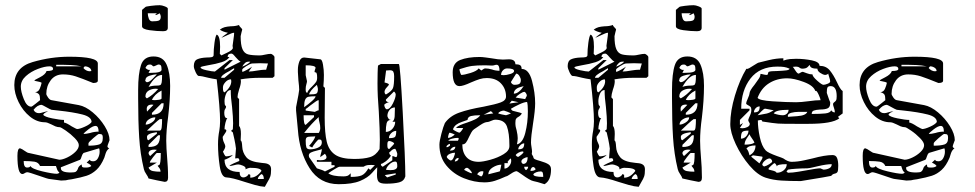

<svg xmlns="http://www.w3.org/2000/svg" viewBox="-20 -696 3747 738"><path d="M400 -126Q390 -119 386 -106Q382 -93 381 -90Q368 -59 350.5 -43Q333 -27 313 -20.5Q293 -14 256 -7Q240 -5 233 -3L215 -2L170 -8Q165 -8 131 -20Q91 -34 85 -34Q80 -34 75 -30.5Q70 -27 66 -27Q47 -27 47 -97Q47 -126 57 -126Q64 -124 75 -116Q86 -108 91 -108L208 -82Q220 -82 238 -90.5Q256 -99 269.5 -112Q283 -125 283 -138Q283 -149 267.5 -165Q252 -181 233 -194Q214 -207 210 -207Q201 -207 192.5 -210.5Q184 -214 177 -218Q161 -226 153 -226Q122 -226 95 -248Q68 -270 51.5 -303.5Q35 -337 35 -369Q35 -437 105.5 -457.5Q176 -478 246 -478Q356 -478 356 -452V-386Q356 -377 338 -377Q294 -395 271 -402.5Q248 -410 222 -410Q192 -410 175 -387.5Q158 -365 158 -335Q158 -331 164.5 -321.5Q171 -312 178 -311L283 -292Q309 -287 336.5 -264Q364 -241 382.5 -211Q401 -181 401 -157Q400 -153 396.5 -145Q393 -137 393 -132Q393 -131 395.5 -128.5Q398 -126 400 -126ZM196 -441H294Q273 -445 253.5 -446Q234 -447 219 -447Q204 -447 196 -447ZM100 -286Q103 -286 116.5 -297Q130 -308 134 -311Q134 -327 130.5 -332.5Q127 -338 115 -342Q127 -342 132.5 -354.5Q138 -367 140 -378Q136 -381 124 -383Q112 -385 112 -387Q112 -388 133.5 -399Q155 -410 159 -423Q184 -423 184 -431Q184 -441 170 -441Q152 -441 125.5 -431Q99 -421 79.5 -403.5Q60 -386 60 -363Q60 -344 71.5 -315Q83 -286 100 -286ZM301 -434Q305 -429 311.5 -425.5Q318 -422 325 -422L331 -423Q331 -431 323 -436Q315 -441 306 -441Q305 -440 303 -438Q301 -436 301 -434ZM332 -227Q332 -247 296.5 -256Q261 -265 205 -271Q182 -273 178 -274Q172 -276 157 -284.5Q142 -293 140 -293Q124 -293 109 -274Q115 -261 130 -261Q136 -261 146.5 -264.5Q157 -268 165 -268Q164 -267 157 -264.5Q150 -262 146 -255Q151 -247 181 -241Q211 -235 226 -235V-225Q235 -224 256 -210Q274 -200 276 -200Q286 -200 306 -209Q326 -218 332 -227ZM347 -212Q337 -212 320 -199Q303 -186 301 -181Q311 -181 327 -185Q342 -190 359 -190Q359 -212 347 -212ZM375 -169Q375 -175 372.5 -178Q370 -181 361 -181H360Q357 -181 338.5 -165Q320 -149 320 -145V-136Q346 -136 360.5 -140.5Q375 -145 375 -164ZM363 -113Q363 -122 361 -126L301 -108Q296 -103 293.5 -94Q291 -85 288 -82L214 -53V-49Q214 -33 252 -33Q267 -33 271.5 -36Q276 -39 279 -46Q281 -57 294 -64Q294 -56 296.5 -54Q299 -52 306 -52H312Q324 -52 331 -58Q328 -63 321.5 -66.5Q315 -70 313 -71L325 -82Q327 -78 330.5 -77Q334 -76 338 -76Q350 -76 356.5 -88Q363 -100 363 -113ZM208 -34Q203 -36 199.5 -45Q196 -54 195 -58H134Q128 -72 112.5 -74.5Q97 -77 71 -77Q71 -52 84 -52Q95 -52 97 -58Q102 -47 142 -37.5Q182 -28 199 -28Q201 -28 204.5 -29.5Q208 -31 208 -34Z M594 -676Q602 -676 613.5 -671.5Q625 -667 625 -663V-589Q625 -576 607 -576Q583 -576 554.5 -580Q526 -584 526 -595V-658L539 -669Q540 -671 560 -673.5Q580 -676 594 -676ZM565 -614Q583 -614 590.5 -617Q598 -620 598 -632Q598 -637 594 -645Q591 -644 586.5 -641Q582 -638 576 -638L583 -645H548Q548 -635 552 -624.5Q556 -614 565 -614ZM533 -46Q519 -104 515 -167.5Q511 -231 511 -318V-350Q511 -413 522 -446Q533 -479 570 -479Q607 -479 620.5 -447.5Q634 -416 634 -366Q634 -311 626 -245Q619 -194 619 -155Q619 -130 623 -82Q624 -70 625 -53Q626 -36 626 -13Q626 3 613 3Q601 1 582.5 -3Q564 -7 551 -10Q549 -17 542 -27Q535 -37 533 -46ZM561 -416Q601 -416 601 -428Q601 -440 598.5 -444Q596 -448 589 -448Q587 -448 580 -444.5Q573 -441 570 -441Q568 -441 565 -444.5Q562 -448 557 -448Q550 -448 546.5 -445.5Q543 -443 539 -435Q547 -427 554 -427L557 -428L551 -416ZM538 -387Q538 -385 540.5 -382.5Q543 -380 545 -380Q554 -380 567 -393.5Q580 -407 583 -410H579Q571 -410 555 -405Q539 -400 539 -388ZM551 -362Q565 -367 583 -367Q592 -367 596 -369Q600 -371 601.5 -379.5Q603 -388 603 -408Q577 -408 551 -362ZM545 -318Q567 -330 588 -354L579 -355Q563 -355 551 -347.5Q539 -340 539 -325Q539 -323 541.5 -320.5Q544 -318 545 -318ZM564 -312 573 -311Q580 -311 590.5 -312.5Q601 -314 601 -318V-348Q574 -334 564 -312ZM609 -299H601L564 -262V-255Q609 -255 609 -299ZM544 -277 545 -267 570 -293 564 -294Q544 -294 544 -277ZM540 -217Q551 -217 564 -225.5Q577 -234 577 -245Q564 -245 552 -237Q540 -229 540 -217ZM545 -194H594Q600 -194 601.5 -206.5Q603 -219 603 -238H594Q590 -236 572.5 -220Q555 -204 545 -194ZM551 -157 583 -182V-188Q545 -183 545 -170Q545 -157 551 -157ZM595 -176H588L551 -139V-131Q576 -131 585.5 -141Q595 -151 595 -176ZM557 -96 583 -120 573 -121Q554 -121 551 -108Q551 -105 553 -101.5Q555 -98 557 -96ZM597 -36Q597 -45 591.5 -51.5Q586 -58 586 -59Q586 -59 592 -62Q598 -65 598 -108H583Q581 -108 568.5 -92Q556 -76 556 -72V-71H583L551 -52Q555 -41 567.5 -38.5Q580 -36 597 -36Z M1035 -477V-403L1028 -397Q1021 -397 980.5 -397Q940 -397 905 -391L906 -384Q906 -371 899 -352Q893 -332 893 -323Q893 -321 895.5 -318.5Q898 -316 899 -316V-212Q906 -205 906 -181L905 -156Q910 -155 911 -132.5Q912 -110 926.5 -92Q941 -74 985 -70Q988 -70 999 -68.5Q1010 -67 1016 -61.5Q1022 -56 1022 -45Q1022 -27 1019 -18Q1016 -9 1008 4L998 22Q981 21 960 15Q939 9 920 3Q872 -13 851 -14Q831 -14 824.5 -57.5Q818 -101 818 -141Q818 -169 823 -194Q824 -201 825 -210Q826 -219 826 -230Q826 -278 813 -391Q804 -392 795.5 -394Q787 -396 781 -397Q755 -404 744 -404Q739 -404 732 -418.5Q725 -433 725 -442Q725 -462 738 -468Q751 -474 775 -475Q788 -475 794 -476.5Q800 -478 801 -483Q801 -506 804.5 -532Q808 -558 813 -563Q826 -558 826 -516L825 -489L831 -483Q833 -484 854 -494Q875 -504 875 -512L874 -520Q874 -523 877 -542Q880 -561 880 -570H878Q873 -570 853 -560.5Q833 -551 831 -551Q836 -556 856 -570Q836 -574 825 -582Q834 -589 843.5 -591.5Q853 -594 867 -595Q885 -595 899 -600Q899 -596 905 -590.5Q911 -585 911 -582Q910 -578 908 -570.5Q906 -563 905 -557Q905 -523 912 -507Q919 -491 933.5 -487Q948 -483 979 -483Q986 -483 999 -486Q1012 -489 1021 -489Q1024 -489 1029.5 -484.5Q1035 -480 1035 -477ZM874 -521V-520ZM905 -459Q898 -462 886 -476Q885 -477 879.5 -483.5Q874 -490 869 -490Q855 -490 855 -477H862Q854 -464 832 -457Q810 -450 779 -445Q768 -443 759.5 -441Q751 -439 751 -437Q751 -431 773.5 -426Q796 -421 806 -421L862 -465H875L843 -434V-428ZM911 -440Q916 -441 927.5 -447.5Q939 -454 942 -459H936Q928 -459 922.5 -454.5Q917 -450 911 -440ZM1010 -452 980 -453 949 -452Q941 -451 926 -441.5Q911 -432 911 -428V-420Q916 -420 930 -428Q944 -436 949 -440L936 -421Q948 -421 970 -425Q976 -426 984 -427Q992 -428 1003 -428ZM880 -428V-434Q875 -431 870.5 -428.5Q866 -426 862 -423Q830 -407 830 -397H843ZM868 -391Q856 -391 846.5 -380.5Q837 -370 837 -361V-356Q837 -342 843 -341Q854 -349 861.5 -360.5Q869 -372 869 -384ZM893 -88 884 -87 887 -125Q885 -142 881 -160.5Q877 -179 875 -187L868 -193L875 -199L876 -222Q876 -245 872 -285Q867 -320 867 -350Q855 -350 849 -335.5Q843 -321 843 -307Q843 -293 846 -290.5Q849 -288 849 -286Q849 -282 845.5 -277Q842 -272 842 -263Q842 -242 852 -242H854Q850 -238 846.5 -224Q843 -210 843 -199Q850 -199 850 -194Q850 -190 843 -180.5Q836 -171 836 -170Q836 -158 841 -148Q846 -138 846 -134Q846 -126 837 -113Q838 -110 842 -102.5Q846 -95 849 -95Q855 -95 863.5 -97Q872 -99 875 -101Q871 -95 859.5 -89Q848 -83 843 -82Q843 -35 901 -35Q901 -14 916 -14Q921 -14 927 -17.5Q933 -21 936 -27Q938 -27 939 -25.5Q940 -24 942 -24V-13Q966 -13 985 -39Q983 -51 942 -51Q938 -51 932.5 -49Q927 -47 923 -45Q924 -46 924 -49Q924 -55 913 -59.5Q902 -64 896 -64Q890 -64 879.5 -61Q869 -58 862 -58Q864 -62 879 -68.5Q894 -75 899 -77L900 -79Q900 -88 893 -88ZM856 -243 854 -242ZM985 -27Q980 -24 975.5 -18.5Q971 -13 971 -8H994Q994 -24 985 -27Z M1538 -18Q1533 0 1514 5Q1495 10 1464 10Q1443 10 1436 3Q1429 -4 1429 -24L1430 -53Q1426 -50 1410 -31.5Q1394 -13 1364 -0.5Q1334 12 1282 12Q1209 12 1170 -49.5Q1131 -111 1125 -197L1118 -271V-284Q1130 -344 1130 -351Q1130 -363 1127 -387L1125 -419V-429Q1125 -444 1130.5 -459.5Q1136 -475 1149 -475L1211 -468Q1218 -468 1221.5 -447.5Q1225 -427 1225 -408Q1225 -386 1223 -364L1229 -358L1228 -244Q1228 -184 1236 -151Q1244 -118 1268 -101.5Q1292 -85 1341 -85Q1379 -85 1402 -92Q1425 -99 1439 -123L1440 -159Q1440 -195 1436 -267Q1431 -327 1431 -376Q1431 -395 1431.5 -415.5Q1432 -436 1433 -444L1444 -450H1513Q1518 -450 1528 -264.5Q1538 -79 1538 -18ZM1155 -350Q1155 -340 1161 -339Q1164 -348 1171.5 -355.5Q1179 -363 1180 -364Q1190 -374 1194.5 -380.5Q1199 -387 1199 -397Q1199 -417 1194 -417.5Q1189 -418 1189 -420Q1189 -424 1193 -435Q1193 -445 1155 -445V-407L1160 -384Q1160 -380 1157.5 -371.5Q1155 -363 1155 -355ZM1475 -371Q1475 -369 1466.5 -360Q1458 -351 1458 -342Q1458 -340 1459.5 -336.5Q1461 -333 1464 -333Q1486 -346 1490.5 -357.5Q1495 -369 1495 -403Q1495 -414 1492 -420Q1489 -426 1479 -426L1464 -425L1458 -379Q1475 -375 1475 -371ZM1202 -354Q1202 -358 1198 -370Q1171 -347 1168 -333Q1189 -333 1195.5 -336Q1202 -339 1202 -354ZM1457 -293Q1457 -288 1460 -282Q1463 -276 1467 -276Q1479 -276 1490 -298Q1501 -320 1501 -333Q1501 -336 1498.5 -340Q1496 -344 1494 -344L1464 -314L1463 -312Q1463 -308 1467 -305.5Q1471 -303 1476 -303Q1471 -303 1464 -299Q1457 -295 1457 -293ZM1149 -284Q1165 -295 1179 -307.5Q1193 -320 1193 -326Q1174 -326 1165.5 -324Q1157 -322 1153 -313Q1149 -304 1149 -284ZM1204 -311Q1199 -311 1172 -290Q1159 -279 1155 -277V-271L1190 -266Q1193 -267 1197.5 -269.5Q1202 -272 1205 -272V-309Q1205 -311 1204 -311ZM1483 -235Q1469 -235 1466 -222Q1463 -209 1463 -189Q1478 -189 1488.5 -201Q1499 -213 1499 -228H1488Q1496 -234 1497 -248.5Q1498 -263 1498 -283Q1485 -283 1477 -273Q1469 -263 1469 -250Q1469 -248 1472.5 -241.5Q1476 -235 1483 -235ZM1147 -253Q1147 -216 1155 -216L1187 -246V-253ZM1149 -185H1205Q1206 -185 1208.5 -191.5Q1211 -198 1211 -203Q1211 -215 1208 -225Q1207 -229 1206 -234Q1205 -239 1205 -246Q1179 -223 1149 -185ZM1503 -193Q1493 -193 1484 -184.5Q1475 -176 1475 -165Q1493 -165 1498 -169.5Q1503 -174 1503 -193ZM1172 -122Q1188 -122 1202.5 -128.5Q1217 -135 1217 -148Q1217 -154 1215 -157Q1213 -160 1205 -160Q1202 -159 1193 -148Q1184 -137 1180 -129L1168 -135Q1189 -159 1192 -172Q1185 -171 1174.5 -171Q1164 -171 1159.5 -168Q1155 -165 1155 -155Q1155 -138 1157.5 -130Q1160 -122 1172 -122ZM1469 -142V-135Q1469 -124 1476 -123Q1495 -142 1495 -144Q1495 -147 1488 -150.5Q1481 -154 1476 -154Q1469 -154 1469 -142ZM1507 -105Q1506 -110 1503 -117Q1500 -124 1499 -124Q1491 -124 1484 -117Q1477 -110 1476 -110Q1476 -106 1478 -102.5Q1480 -99 1483 -98Q1474 -84 1461.5 -75Q1449 -66 1444 -66Q1444 -60 1447 -58Q1450 -56 1451 -55L1488 -80V-96Q1492 -96 1496 -94Q1500 -92 1502 -92Q1507 -92 1507 -105ZM1229 -37 1266 -55V-61H1254V-74H1198V-81L1211 -80Q1235 -80 1235 -92Q1235 -95 1233 -99Q1231 -103 1229 -105L1211 -92Q1211 -98 1214 -107Q1217 -116 1217 -123Q1214 -121 1199 -117.5Q1184 -114 1175.5 -110Q1167 -106 1167 -98L1168 -92L1198 -49Q1222 -42 1229 -37ZM1507 -57Q1507 -66 1505.5 -70.5Q1504 -75 1499 -75Q1488 -75 1476.5 -64Q1465 -53 1464 -43L1481 -42Q1507 -42 1507 -57ZM1421 -61 1408 -62Q1397 -62 1391 -61Q1385 -60 1377 -55H1285Q1281 -55 1265.5 -45.5Q1250 -36 1242 -30Q1257 -18 1300 -18Q1309 -18 1315 -20Q1321 -22 1328 -30V-16Q1357 -16 1370.5 -22Q1384 -28 1396 -49L1403 -43ZM1501 -25V-30L1459 -23L1468 -14Z M2057 -77Q2078 -71 2088 -64.5Q2098 -58 2098 -45Q2098 -2 2073 12Q2042 2 2030 0Q2018 -2 1985 -26Q1968 -38 1966 -38Q1958 -38 1943.5 -28Q1929 -18 1925 -18Q1901 -7 1882 -1Q1863 5 1842 5Q1803 5 1763 -11Q1723 -27 1696 -59.5Q1669 -92 1669 -140Q1669 -153 1676.5 -181.5Q1684 -210 1690 -223Q1709 -250 1745 -263Q1781 -276 1839 -286Q1885 -295 1905 -302.5Q1925 -310 1925 -325Q1925 -355 1905.5 -375.5Q1886 -396 1851 -396Q1837 -396 1824 -392Q1811 -388 1790 -379Q1760 -365 1746 -365Q1720 -365 1720 -418Q1720 -454 1749 -465.5Q1778 -477 1824 -477Q1833 -477 1847.5 -475Q1862 -473 1869 -472Q1896 -467 1913 -467L1936 -468Q1961 -468 1961 -449Q1973 -449 1979 -445.5Q1985 -442 1985 -431Q2013 -431 2025 -385Q2037 -339 2037 -299Q2037 -272 2029 -222Q2021 -172 2021 -148Q2021 -142 2023 -130.5Q2025 -119 2025 -113L2024 -104L2030 -93Q2030 -87 2036 -84Q2042 -81 2057 -77ZM1871 -429Q1884 -424 1900 -424Q1900 -447 1889 -447Q1885 -447 1880.5 -445.5Q1876 -444 1871 -444L1845 -445Q1812 -445 1794 -442.5Q1776 -440 1746 -430Q1746 -426 1748.5 -418Q1751 -410 1753 -408Q1764 -408 1788.5 -415.5Q1813 -423 1820 -433L1830 -425Q1831 -425 1836 -429Q1841 -433 1845 -433Q1857 -433 1871 -429ZM1956 -423Q1956 -433 1929 -433Q1920 -433 1913 -425.5Q1906 -418 1906 -408L1916 -407Q1926 -407 1941 -411.5Q1956 -416 1956 -423ZM1944 -381Q1944 -378 1948 -374Q1952 -370 1957 -370Q1971 -370 1976.5 -374Q1982 -378 1982 -388Q1982 -395 1976.5 -404Q1971 -413 1964 -413ZM1955 -336Q1974 -336 1993 -365Q1990 -364 1979 -361Q1968 -358 1961.5 -351.5Q1955 -345 1955 -336ZM1996 -343Q1990 -343 1978.5 -335.5Q1967 -328 1962 -321L1999 -315Q1999 -317 2002 -322Q2005 -327 2005 -329Q2005 -333 2001.5 -338Q1998 -343 1996 -343ZM1973 -303 1947 -309 1938 -298ZM1986 -260Q1980 -250 1971 -246Q1966 -243 1963.5 -239Q1961 -235 1961 -223Q1961 -209 1966 -194Q1970 -176 1970 -165Q1970 -155 1967 -141Q1989 -146 1999 -185Q2009 -224 2009 -268Q2009 -294 2006 -304Q1996 -304 1976.5 -295Q1957 -286 1944 -278Q1946 -272 1951.5 -270Q1957 -268 1969 -265.5Q1981 -263 1986 -260ZM1895 -260Q1900 -258 1909.5 -256Q1919 -254 1925 -253Q1928 -254 1934 -256Q1940 -258 1944 -260Q1939 -263 1930 -266.5Q1921 -270 1917 -271Q1911 -271 1904 -268Q1897 -265 1895 -260ZM1867 -269 1839 -255 1876 -260ZM1760 -204H1733Q1737 -210 1748.5 -215Q1760 -220 1773 -224Q1794 -231 1807 -237.5Q1820 -244 1826 -253H1822Q1803 -253 1790.5 -250Q1778 -247 1777 -235Q1769 -232 1755.5 -227.5Q1742 -223 1733.5 -216.5Q1725 -210 1721 -199Q1723 -196 1733 -191Q1743 -186 1746 -186Q1748 -186 1754 -193.5Q1760 -201 1760 -204ZM1938 -134V-138Q1938 -184 1928.5 -210Q1919 -236 1883 -236Q1878 -236 1868 -231.5Q1858 -227 1854 -227Q1843 -227 1825.5 -215Q1808 -203 1802 -199Q1796 -195 1791.5 -186.5Q1787 -178 1783 -170Q1777 -156 1771.5 -148.5Q1766 -141 1757 -141Q1757 -110 1773 -92Q1789 -74 1820 -74Q1836 -74 1865 -82Q1894 -90 1916 -103.5Q1938 -117 1938 -134ZM1702 -166Q1709 -166 1716 -170Q1723 -174 1728 -179Q1724 -181 1718.5 -183Q1713 -185 1709 -186Q1706 -186 1704 -178Q1702 -170 1702 -166ZM1743 -165Q1743 -166 1738 -166Q1729 -166 1717.5 -163Q1706 -160 1703 -155H1740Q1743 -158 1743 -165ZM1972 -122Q1985 -122 1990 -127Q1995 -132 1995 -145Q1987 -145 1979.5 -137.5Q1972 -130 1972 -122ZM1696 -133 1697 -130Q1700 -130 1705 -133Q1710 -136 1710 -138L1709 -143Q1706 -143 1701 -139Q1696 -135 1696 -133ZM1709 -117Q1730 -117 1730 -132Q1717 -132 1709 -117ZM1972 -93Q1976 -95 1984 -101.5Q1992 -108 1992 -111Q1992 -114 1988 -114Q1982 -114 1973.5 -109.5Q1965 -105 1962 -100Q1963 -98 1966 -95.5Q1969 -93 1972 -93ZM1729 -109Q1719 -109 1709.5 -105Q1700 -101 1697 -93Q1698 -89 1703.5 -84.5Q1709 -80 1712 -79Q1719 -79 1724 -91Q1729 -103 1729 -109ZM1991 -66Q2008 -66 2008 -92Q2002 -92 1993 -87Q1984 -82 1984 -75Q1984 -72 1986.5 -69Q1989 -66 1991 -66ZM1743 -89Q1730 -89 1728 -75Q1743 -77 1743 -89ZM1945 -78 1944 -87Q1941 -86 1936.5 -81Q1932 -76 1931 -74Q1931 -72 1932 -70.5Q1933 -69 1933 -69H1919V-48Q1929 -48 1937 -57.5Q1945 -67 1945 -78ZM1907 -63Q1891 -63 1874 -52.5Q1857 -42 1857 -26L1900 -37Q1902 -37 1904 -47.5Q1906 -58 1907 -63ZM2010 -55H1995Q1995 -46 2002 -42Q2010 -47 2010 -55ZM2039 -46Q2034 -54 2030 -54Q2025 -54 2022 -49Q2019 -44 2019 -39Q2036 -39 2039 -46ZM1794 -30Q1794 -35 1786.5 -43Q1779 -51 1775 -51Q1768 -51 1764 -43Q1768 -41 1778.5 -35.5Q1789 -30 1794 -30ZM1838 -37 1833 -38Q1821 -38 1814 -26Q1827 -18 1829 -18Q1833 -18 1835.5 -24.5Q1838 -31 1838 -37ZM2068 -16Q2068 -25 2066.5 -31Q2065 -37 2058 -37Q2050 -37 2041.5 -34Q2033 -31 2030 -26Q2030 -16 2068 -16Z M2472 -477V-403L2465 -397Q2458 -397 2417.5 -397Q2377 -397 2342 -391L2343 -384Q2343 -371 2336 -352Q2330 -332 2330 -323Q2330 -321 2332.5 -318.5Q2335 -316 2336 -316V-212Q2343 -205 2343 -181L2342 -156Q2347 -155 2348 -132.5Q2349 -110 2363.5 -92Q2378 -74 2422 -70Q2425 -70 2436 -68.5Q2447 -67 2453 -61.5Q2459 -56 2459 -45Q2459 -27 2456 -18Q2453 -9 2445 4L2435 22Q2418 21 2397 15Q2376 9 2357 3Q2309 -13 2288 -14Q2268 -14 2261.5 -57.5Q2255 -101 2255 -141Q2255 -169 2260 -194Q2261 -201 2262 -210Q2263 -219 2263 -230Q2263 -278 2250 -391Q2241 -392 2232.5 -394Q2224 -396 2218 -397Q2192 -404 2181 -404Q2176 -404 2169 -418.5Q2162 -433 2162 -442Q2162 -462 2175 -468Q2188 -474 2212 -475Q2225 -475 2231 -476.5Q2237 -478 2238 -483Q2238 -506 2241.5 -532Q2245 -558 2250 -563Q2263 -558 2263 -516L2262 -489L2268 -483Q2270 -484 2291 -494Q2312 -504 2312 -512L2311 -520Q2311 -523 2314 -542Q2317 -561 2317 -570H2315Q2310 -570 2290 -560.5Q2270 -551 2268 -551Q2273 -556 2293 -570Q2273 -574 2262 -582Q2271 -589 2280.5 -591.5Q2290 -594 2304 -595Q2322 -595 2336 -600Q2336 -596 2342 -590.5Q2348 -585 2348 -582Q2347 -578 2345 -570.5Q2343 -563 2342 -557Q2342 -523 2349 -507Q2356 -491 2370.5 -487Q2385 -483 2416 -483Q2423 -483 2436 -486Q2449 -489 2458 -489Q2461 -489 2466.5 -484.5Q2472 -480 2472 -477ZM2311 -521V-520ZM2342 -459Q2335 -462 2323 -476Q2322 -477 2316.5 -483.5Q2311 -490 2306 -490Q2292 -490 2292 -477H2299Q2291 -464 2269 -457Q2247 -450 2216 -445Q2205 -443 2196.5 -441Q2188 -439 2188 -437Q2188 -431 2210.5 -426Q2233 -421 2243 -421L2299 -465H2312L2280 -434V-428ZM2348 -440Q2353 -441 2364.5 -447.5Q2376 -454 2379 -459H2373Q2365 -459 2359.5 -454.5Q2354 -450 2348 -440ZM2447 -452 2417 -453 2386 -452Q2378 -451 2363 -441.5Q2348 -432 2348 -428V-420Q2353 -420 2367 -428Q2381 -436 2386 -440L2373 -421Q2385 -421 2407 -425Q2413 -426 2421 -427Q2429 -428 2440 -428ZM2317 -428V-434Q2312 -431 2307.5 -428.5Q2303 -426 2299 -423Q2267 -407 2267 -397H2280ZM2305 -391Q2293 -391 2283.5 -380.5Q2274 -370 2274 -361V-356Q2274 -342 2280 -341Q2291 -349 2298.5 -360.5Q2306 -372 2306 -384ZM2330 -88 2321 -87 2324 -125Q2322 -142 2318 -160.5Q2314 -179 2312 -187L2305 -193L2312 -199L2313 -222Q2313 -245 2309 -285Q2304 -320 2304 -350Q2292 -350 2286 -335.5Q2280 -321 2280 -307Q2280 -293 2283 -290.5Q2286 -288 2286 -286Q2286 -282 2282.5 -277Q2279 -272 2279 -263Q2279 -242 2289 -242H2291Q2287 -238 2283.5 -224Q2280 -210 2280 -199Q2287 -199 2287 -194Q2287 -190 2280 -180.5Q2273 -171 2273 -170Q2273 -158 2278 -148Q2283 -138 2283 -134Q2283 -126 2274 -113Q2275 -110 2279 -102.5Q2283 -95 2286 -95Q2292 -95 2300.5 -97Q2309 -99 2312 -101Q2308 -95 2296.5 -89Q2285 -83 2280 -82Q2280 -35 2338 -35Q2338 -14 2353 -14Q2358 -14 2364 -17.5Q2370 -21 2373 -27Q2375 -27 2376 -25.5Q2377 -24 2379 -24V-13Q2403 -13 2422 -39Q2420 -51 2379 -51Q2375 -51 2369.5 -49Q2364 -47 2360 -45Q2361 -46 2361 -49Q2361 -55 2350 -59.5Q2339 -64 2333 -64Q2327 -64 2316.5 -61Q2306 -58 2299 -58Q2301 -62 2316 -68.5Q2331 -75 2336 -77L2337 -79Q2337 -88 2330 -88ZM2293 -243 2291 -242ZM2422 -27Q2417 -24 2412.5 -18.5Q2408 -13 2408 -8H2431Q2431 -24 2422 -27Z M2646 -676Q2654 -676 2665.5 -671.5Q2677 -667 2677 -663V-589Q2677 -576 2659 -576Q2635 -576 2606.5 -580Q2578 -584 2578 -595V-658L2591 -669Q2592 -671 2612 -673.5Q2632 -676 2646 -676ZM2617 -614Q2635 -614 2642.5 -617Q2650 -620 2650 -632Q2650 -637 2646 -645Q2643 -644 2638.5 -641Q2634 -638 2628 -638L2635 -645H2600Q2600 -635 2604 -624.5Q2608 -614 2617 -614ZM2585 -46Q2571 -104 2567 -167.5Q2563 -231 2563 -318V-350Q2563 -413 2574 -446Q2585 -479 2622 -479Q2659 -479 2672.5 -447.5Q2686 -416 2686 -366Q2686 -311 2678 -245Q2671 -194 2671 -155Q2671 -130 2675 -82Q2676 -70 2677 -53Q2678 -36 2678 -13Q2678 3 2665 3Q2653 1 2634.5 -3Q2616 -7 2603 -10Q2601 -17 2594 -27Q2587 -37 2585 -46ZM2613 -416Q2653 -416 2653 -428Q2653 -440 2650.5 -444Q2648 -448 2641 -448Q2639 -448 2632 -444.5Q2625 -441 2622 -441Q2620 -441 2617 -444.5Q2614 -448 2609 -448Q2602 -448 2598.5 -445.5Q2595 -443 2591 -435Q2599 -427 2606 -427L2609 -428L2603 -416ZM2590 -387Q2590 -385 2592.5 -382.5Q2595 -380 2597 -380Q2606 -380 2619 -393.5Q2632 -407 2635 -410H2631Q2623 -410 2607 -405Q2591 -400 2591 -388ZM2603 -362Q2617 -367 2635 -367Q2644 -367 2648 -369Q2652 -371 2653.5 -379.5Q2655 -388 2655 -408Q2629 -408 2603 -362ZM2597 -318Q2619 -330 2640 -354L2631 -355Q2615 -355 2603 -347.5Q2591 -340 2591 -325Q2591 -323 2593.5 -320.5Q2596 -318 2597 -318ZM2616 -312 2625 -311Q2632 -311 2642.5 -312.5Q2653 -314 2653 -318V-348Q2626 -334 2616 -312ZM2661 -299H2653L2616 -262V-255Q2661 -255 2661 -299ZM2596 -277 2597 -267 2622 -293 2616 -294Q2596 -294 2596 -277ZM2592 -217Q2603 -217 2616 -225.5Q2629 -234 2629 -245Q2616 -245 2604 -237Q2592 -229 2592 -217ZM2597 -194H2646Q2652 -194 2653.5 -206.5Q2655 -219 2655 -238H2646Q2642 -236 2624.5 -220Q2607 -204 2597 -194ZM2603 -157 2635 -182V-188Q2597 -183 2597 -170Q2597 -157 2603 -157ZM2647 -176H2640L2603 -139V-131Q2628 -131 2637.5 -141Q2647 -151 2647 -176ZM2609 -96 2635 -120 2625 -121Q2606 -121 2603 -108Q2603 -105 2605 -101.5Q2607 -98 2609 -96ZM2649 -36Q2649 -45 2643.5 -51.5Q2638 -58 2638 -59Q2638 -59 2644 -62Q2650 -65 2650 -108H2635Q2633 -108 2620.5 -92Q2608 -76 2608 -72V-71H2635L2603 -52Q2607 -41 2619.5 -38.5Q2632 -36 2649 -36Z M2849 -432 2851 -431Q2857 -431 2876 -444Q2894 -456 2899 -456Q2906 -458 2935.5 -465Q2965 -472 2991 -472V-463Q3005 -468 3016.5 -469Q3028 -470 3040 -470Q3071 -470 3100.5 -464Q3130 -458 3130 -443Q3155 -443 3169.5 -425.5Q3184 -408 3198 -378Q3203 -367 3208.5 -358Q3214 -349 3219 -346V-260L3201 -247L3206 -241Q3179 -220 3088 -220H3036Q2986 -220 2970.5 -221Q2955 -222 2910 -229Q2909 -235 2904 -235Q2902 -235 2899 -234Q2896 -233 2893 -233Q2893 -204 2900.5 -169Q2908 -134 2923 -118Q2931 -109 2967 -96Q2985 -90 2991 -87Q3009 -74 3022 -74Q3045 -74 3072 -80Q3099 -86 3103 -87Q3151 -100 3180 -100Q3193 -100 3197.5 -88.5Q3202 -77 3202 -59Q3202 -40 3199 -35Q3196 -30 3188 -28.5Q3180 -27 3175 -20Q3169 -18 3058 0Q3016 0 2983.5 -2Q2951 -4 2923 -13Q2892 -23 2860.5 -60Q2829 -97 2808 -142Q2787 -187 2787 -219Q2787 -269 2805 -329Q2823 -389 2849 -432ZM3145 -370Q3151 -370 3161 -374Q3171 -378 3171 -383Q3171 -389 3167 -400.5Q3163 -412 3163 -414Q3163 -411 3158.5 -409.5Q3154 -408 3151 -408Q3143 -409 3132.5 -416Q3122 -423 3122 -432Q3093 -432 3093 -446Q3091 -446 3085 -439Q3079 -432 3063 -432Q3058 -432 3053 -436Q3048 -440 3040 -440L3027 -439Q3029 -438 3036.5 -426Q3044 -414 3049 -413Q3051 -413 3056.5 -416.5Q3062 -420 3066 -420Q3070 -419 3081 -414.5Q3092 -410 3103 -410Q3103 -402 3121 -386Q3139 -370 3145 -370ZM2834 -203Q2843 -203 2852.5 -207.5Q2862 -212 2862 -220Q2862 -222 2859 -226.5Q2856 -231 2856 -235Q2858 -242 2863 -252.5Q2868 -263 2868 -274Q2868 -282 2864.5 -285.5Q2861 -289 2854.5 -292Q2848 -295 2848 -299Q2848 -303 2854.5 -317.5Q2861 -332 2861 -337Q2861 -347 2880 -370Q2891 -385 2897 -394Q2903 -403 2903 -412Q2907 -412 2914 -410Q2921 -408 2928 -408Q2931 -408 2932 -413.5Q2933 -419 2935 -420Q2943 -423 2967 -423Q2990 -424 3002 -425.5Q3014 -427 3015 -432Q3004 -437 2994 -438.5Q2984 -440 2968 -440Q2900 -440 2864.5 -394Q2829 -348 2829 -278H2861V-272L2824 -235V-216L2836 -223L2824 -204ZM3040 -303Q3058 -303 3088 -307Q3116 -311 3134 -311Q3134 -316 3127 -331.5Q3120 -347 3116 -347L3114 -346Q3107 -367 3069.5 -381Q3032 -395 3006 -395Q2966 -395 2936 -376Q2906 -357 2892 -320Q2897 -310 2950.5 -306.5Q3004 -303 3040 -303ZM3132 -275Q3116 -274 3108 -271Q3100 -268 3100 -258Q3133 -258 3152 -260Q3171 -262 3175 -272Q3180 -264 3189 -264Q3189 -272 3185.5 -281.5Q3182 -291 3182 -296Q3182 -300 3186.5 -303Q3191 -306 3193.5 -310Q3196 -314 3196 -326Q3196 -365 3173 -365Q3163 -365 3160.5 -359.5Q3158 -354 3158 -339Q3169 -306 3171 -303V-299Q3171 -284 3161 -279.5Q3151 -275 3132 -275ZM2878 -264Q2891 -264 2895.5 -269Q2900 -274 2900 -287Q2891 -287 2884.5 -280Q2878 -273 2878 -264ZM2892 -253 2913 -257Q2915 -257 2926.5 -259.5Q2938 -262 2954 -272Q2951 -273 2923 -278H2919Q2917 -278 2907.5 -269Q2898 -260 2892 -253ZM2989 -253Q2998 -253 3004.5 -259Q3011 -265 3011 -274Q2961 -274 2954 -260Q2974 -253 2989 -253ZM3049 -266Q3035 -266 3021.5 -262.5Q3008 -259 3008 -250L3009 -247Q3011 -247 3044.5 -249.5Q3078 -252 3083 -266H3055ZM2828 -163Q2840 -163 2848.5 -172.5Q2857 -182 2857 -194Q2838 -194 2833 -188.5Q2828 -183 2828 -163ZM2842 -140Q2871 -140 2880 -148Q2877 -155 2870 -164.5Q2863 -174 2861 -180Q2859 -177 2850.5 -164.5Q2842 -152 2842 -140ZM2861 -99Q2884 -111 2884 -137Q2856 -137 2849 -124Q2854 -121 2857 -112.5Q2860 -104 2861 -99ZM2911 -91 2910 -94 2874 -99 2867 -94 2899 -68Q2911 -86 2911 -91ZM2917 -56Q2926 -58 2937 -65Q2948 -72 2948 -75Q2948 -80 2944.5 -83.5Q2941 -87 2939 -87Q2930 -87 2920 -78.5Q2910 -70 2910 -62Q2911 -60 2913 -58.5Q2915 -57 2917 -56ZM2960 -37Q2965 -32 2966 -32Q2981 -32 2992.5 -41.5Q3004 -51 3004 -65Q2966 -65 2966 -56Q2966 -59 2962.5 -64Q2959 -69 2957 -69Q2955 -69 2944.5 -59.5Q2934 -50 2934 -47L2935 -44Q2957 -39 2960 -37ZM3009 -32Q3026 -32 3049 -36Q3072 -40 3078 -41Q3120 -49 3133 -49L3145 -44Q3157 -44 3167 -49Q3177 -54 3177 -65Q3157 -65 3123 -57Q3118 -56 3106 -53Q3094 -50 3083 -49Q3063 -49 3040.5 -47.5Q3018 -46 3009 -44L3003 -37Q3008 -32 3009 -32Z M3649 -126Q3639 -119 3635 -106Q3631 -93 3630 -90Q3617 -59 3599.5 -43Q3582 -27 3562 -20.5Q3542 -14 3505 -7Q3489 -5 3482 -3L3464 -2L3419 -8Q3414 -8 3380 -20Q3340 -34 3334 -34Q3329 -34 3324 -30.5Q3319 -27 3315 -27Q3296 -27 3296 -97Q3296 -126 3306 -126Q3313 -124 3324 -116Q3335 -108 3340 -108L3457 -82Q3469 -82 3487 -90.5Q3505 -99 3518.5 -112Q3532 -125 3532 -138Q3532 -149 3516.5 -165Q3501 -181 3482 -194Q3463 -207 3459 -207Q3450 -207 3441.5 -210.5Q3433 -214 3426 -218Q3410 -226 3402 -226Q3371 -226 3344 -248Q3317 -270 3300.5 -303.5Q3284 -337 3284 -369Q3284 -437 3354.5 -457.5Q3425 -478 3495 -478Q3605 -478 3605 -452V-386Q3605 -377 3587 -377Q3543 -395 3520 -402.5Q3497 -410 3471 -410Q3441 -410 3424 -387.5Q3407 -365 3407 -335Q3407 -331 3413.5 -321.5Q3420 -312 3427 -311L3532 -292Q3558 -287 3585.5 -264Q3613 -241 3631.5 -211Q3650 -181 3650 -157Q3649 -153 3645.5 -145Q3642 -137 3642 -132Q3642 -131 3644.5 -128.5Q3647 -126 3649 -126ZM3445 -441H3543Q3522 -445 3502.5 -446Q3483 -447 3468 -447Q3453 -447 3445 -447ZM3349 -286Q3352 -286 3365.5 -297Q3379 -308 3383 -311Q3383 -327 3379.5 -332.5Q3376 -338 3364 -342Q3376 -342 3381.5 -354.5Q3387 -367 3389 -378Q3385 -381 3373 -383Q3361 -385 3361 -387Q3361 -388 3382.5 -399Q3404 -410 3408 -423Q3433 -423 3433 -431Q3433 -441 3419 -441Q3401 -441 3374.5 -431Q3348 -421 3328.5 -403.5Q3309 -386 3309 -363Q3309 -344 3320.5 -315Q3332 -286 3349 -286ZM3550 -434Q3554 -429 3560.5 -425.5Q3567 -422 3574 -422L3580 -423Q3580 -431 3572 -436Q3564 -441 3555 -441Q3554 -440 3552 -438Q3550 -436 3550 -434ZM3581 -227Q3581 -247 3545.5 -256Q3510 -265 3454 -271Q3431 -273 3427 -274Q3421 -276 3406 -284.5Q3391 -293 3389 -293Q3373 -293 3358 -274Q3364 -261 3379 -261Q3385 -261 3395.5 -264.5Q3406 -268 3414 -268Q3413 -267 3406 -264.5Q3399 -262 3395 -255Q3400 -247 3430 -241Q3460 -235 3475 -235V-225Q3484 -224 3505 -210Q3523 -200 3525 -200Q3535 -200 3555 -209Q3575 -218 3581 -227ZM3596 -212Q3586 -212 3569 -199Q3552 -186 3550 -181Q3560 -181 3576 -185Q3591 -190 3608 -190Q3608 -212 3596 -212ZM3624 -169Q3624 -175 3621.5 -178Q3619 -181 3610 -181H3609Q3606 -181 3587.5 -165Q3569 -149 3569 -145V-136Q3595 -136 3609.5 -140.5Q3624 -145 3624 -164ZM3612 -113Q3612 -122 3610 -126L3550 -108Q3545 -103 3542.5 -94Q3540 -85 3537 -82L3463 -53V-49Q3463 -33 3501 -33Q3516 -33 3520.5 -36Q3525 -39 3528 -46Q3530 -57 3543 -64Q3543 -56 3545.5 -54Q3548 -52 3555 -52H3561Q3573 -52 3580 -58Q3577 -63 3570.5 -66.5Q3564 -70 3562 -71L3574 -82Q3576 -78 3579.5 -77Q3583 -76 3587 -76Q3599 -76 3605.5 -88Q3612 -100 3612 -113ZM3457 -34Q3452 -36 3448.5 -45Q3445 -54 3444 -58H3383Q3377 -72 3361.5 -74.5Q3346 -77 3320 -77Q3320 -52 3333 -52Q3344 -52 3346 -58Q3351 -47 3391 -37.5Q3431 -28 3448 -28Q3450 -28 3453.5 -29.5Q3457 -31 3457 -34Z"/></svg>

Font: Cabin Sketch
Style: Regular
Weight: 400
Version: Version 1.100